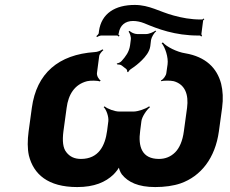

<svg xmlns="http://www.w3.org/2000/svg" viewBox="-20 -748 932 778"><path d="M109 -311 96 -216C91 -179 91 -146 97 -118C116 -42 174 10 293 10C362 10 408 -10 440 -41C449 -50 464 -68 465 -77H461C460 -68 467 -50 474 -41C499 -10 540 10 609 10C647 10 683 5 712 -5C794 -34 852 -107 867 -216L880 -311C885 -348 883 -380 876 -409C859 -473 813 -518 731 -532C697 -537 654 -559 640 -576L635 -573C649 -557 663 -515 659 -487L654 -452C653 -442 642 -426 632 -422L633 -419C642 -422 672 -422 684 -419C730 -406 745 -365 738 -311L725 -216C720 -177 707 -148 690 -131C672 -113 650 -104 624 -104C555 -104 539 -154 548 -218L553 -257C555 -275 575 -304 588 -314L584 -317C571 -307 539 -296 521 -296H463C445 -296 415 -307 404 -317L400 -314C411 -304 421 -275 419 -257L414 -218C406 -158 380 -104 308 -104C282 -104 263 -113 249 -131C235 -148 232 -177 237 -216L250 -311C257 -365 282 -406 333 -419C345 -422 376 -422 384 -418L388 -422C380 -426 371 -442 373 -453L382 -521C383 -529 393 -540 399 -545L395 -548C389 -543 374 -537 364 -537C217 -527 128 -451 109 -311ZM381 -622 380 -613C379 -609 372 -603 370 -601L374 -598C376 -600 385 -604 390 -604H455C457 -604 459 -601 460 -600L465 -603C464 -604 460 -606 460 -609L461 -613C466 -646 488 -663 519 -663C533 -663 549 -660 564 -654C619 -631 688 -604 784 -604H790C792 -604 794 -601 795 -600L799 -603C798 -604 796 -607 796 -610L803 -664C803 -666 807 -669 808 -670L805 -673C804 -672 801 -669 799 -669H794C752 -669 717 -676 684 -685C627 -700 586 -728 526 -728C447 -728 391 -694 381 -622ZM474 -482 492 -468C495 -465 496 -459 496 -456H500C500 -459 507 -466 510 -468C526 -478 542 -491 555 -504C569 -518 586 -538 589 -561L592 -586C594 -597 604 -615 613 -621L610 -624C602 -618 584 -610 572 -610H536C525 -610 510 -617 505 -623L501 -620C506 -614 512 -598 510 -587L507 -564C503 -537 489 -519 473 -501C468 -495 458 -491 453 -491L455 -487C460 -487 470 -486 474 -482Z"/></svg>

Font: Asimov
Style: EdgeWideIt
Weight: 500
Designer: Google
Version: Version 2.000980: 2014